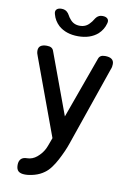

<svg xmlns="http://www.w3.org/2000/svg" viewBox="-107 -852 815 1158"><g transform="rotate(10 300.0 -273.5)"><path d="M247 15 255 -7 82 -477Q78 -486 76 -494.5Q74 -503 74 -511Q74 -531 87 -540.5Q100 -550 125 -550Q143 -550 153 -544Q163 -538 167 -526L306 -149L442 -526Q446 -538 455.5 -544Q465 -550 482 -550Q509 -550 522.5 -540Q536 -530 536 -510Q536 -502 534.5 -493.5Q533 -485 529 -476L361 10Q354 31 342 58Q330 85 315.5 112.5Q301 140 283.5 163.5Q266 187 246 201Q220 220 188 229Q156 238 130 238Q102 238 89 226.5Q76 215 76 189V188Q76 165 88 152Q100 139 125 139Q141 139 156.5 133Q172 127 185 116Q199 104 208 93Q217 82 224 70Q231 58 236 44.5Q241 31 247 15ZM140 -745Q134 -764 143.5 -774.5Q153 -785 174 -785Q185 -785 193 -782Q201 -779 206 -775Q217 -766 223 -754Q229 -742 239 -731Q261 -703 299 -703Q337 -703 360 -731Q370 -741 376.5 -752.5Q383 -764 392 -773Q398 -778 405.5 -781.5Q413 -785 425 -785Q446 -785 456 -774.5Q466 -764 460 -745Q450 -707 420 -679Q374 -639 300 -639Q226 -639 180 -679Q150 -707 140 -745Z"/></g></svg>

Font: Maple Mono Medium
Style: Regular
Weight: 500
Monospace: yes
Designer: subframe7536
Version: Version 7.000